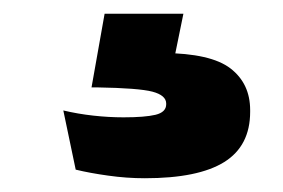

<svg xmlns="http://www.w3.org/2000/svg" viewBox="-20 -36 411 279"><path d="M246.5 -16 227.5 77 165 41Q177.5 41 190.5 41Q203.5 41 216.5 41Q286.5 41.5 315 63.5Q343.5 85.5 343.5 124V126.5Q343.5 176 305.8 199.5Q268 223 190.5 223Q164 223 137.2 219.2Q110.5 215.5 90 210.5L72 124.5Q93 129.5 115.5 132Q138 134.5 159.5 134.5Q190.5 134.5 206 130.8Q221.5 127 221.5 115.5V114.5Q221.5 102.5 201.5 97.2Q181.5 92 121.5 91Q118 91 116.2 91Q114.5 91 113 91L132 -16Z"/></svg>

Font: Anek Latin Expanded
Style: Bold
Weight: 700
Width: 7
Designer: Yesha Goshar
Foundry: Ek Type
Version: Version 1.003